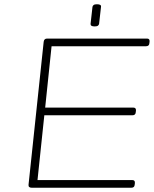

<svg xmlns="http://www.w3.org/2000/svg" viewBox="-20 -881 722 901"><path d="M129 0Q112 0 114 -15L185 -685Q187 -700 201 -700H670Q683 -700 682 -686L681 -678Q680 -664 665 -664H222L192 -376H606Q619 -376 618 -362L617 -354Q616 -340 601 -340H188L156 -36H601Q614 -36 613 -22L612 -14Q611 0 596 0ZM424 -757Q404 -757 405 -769L414 -849Q415 -854 419.5 -857.5Q424 -861 435 -861Q456 -861 454 -849L445 -769Q444 -764 439.5 -760.5Q435 -757 424 -757Z"/></svg>

Font: Asap Expanded Expanded Thin
Style: Italic
Weight: 100
Width: 7
Italic angle: -6°
Designer: Pablo Cosgaya
Foundry: Omnibus-Type
Version: Version 3.001; ttfautohint (v1.8.4.7-5d5b)